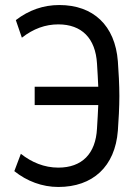

<svg xmlns="http://www.w3.org/2000/svg" viewBox="-20 -732 551 764"><path d="M212 12C349 12 438 -69 449 -212C452 -251 455 -307 455 -350C455 -393 452 -449 449 -488C438 -631 351 -712 216 -712C153 -712 95 -692 43 -652L67 -582C113 -618 161 -635 212 -635C305 -635 360 -580 366 -479C368 -444 370 -416 371 -387H118V-314H371C370 -285 368 -256 366 -221C361 -120 306 -65 212 -65C156 -65 106 -86 63 -120L37 -51C87 -11 148 12 212 12Z"/></svg>

Font: Finlandica
Style: Regular
Weight: 400
Designer: Niklas Ekholm, Juho Hiilivirta, Jaakko Suomalainen
Foundry: Helsinki Type Studio
Version: Version 2.000;Glyphs 3.2 (3202)